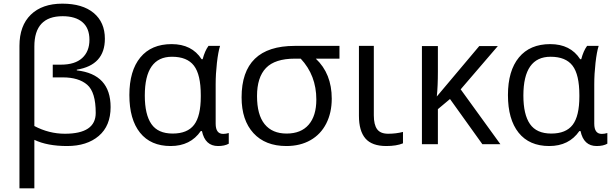

<svg xmlns="http://www.w3.org/2000/svg" viewBox="-20 -785 3339 1045"><path d="M333 -57.1Q501 -57.1 501 -170.4Q501 -283.7 454.6 -323.7Q408.2 -363.8 321.8 -363.8H267.1V-433.1H312Q387.7 -433.1 427.2 -469Q466.8 -504.9 466.8 -568.4Q466.8 -631.8 428.7 -664.3Q390.6 -696.8 320.8 -696.8Q167 -696.8 167 -532.2V-99.1Q246.6 -57.1 333 -57.1ZM167 -23.9V240.2H85.9V-535.2Q85.9 -645 147.7 -705.1Q209.5 -765.1 319.3 -765.1Q429.2 -765.1 490 -714.4Q550.8 -663.6 550.8 -574.2Q550.8 -430.7 397.9 -405.8V-401.9Q582 -381.3 582 -202.1Q582 -100.1 517.6 -45.2Q453.1 9.8 345.2 9.8Q237.3 9.8 167 -23.9Z M1077.1 -462.9H1083Q1094.7 -507.8 1114.7 -535.2H1177.7Q1167.5 -502.9 1160.6 -442.9Q1153.8 -382.8 1153.8 -326.2V-111.8Q1153.8 -56.2 1194.8 -56.2Q1209 -56.2 1225.1 -61V-2.9Q1202.6 9.8 1167 9.8Q1096.2 9.8 1079.1 -71.8H1072.8Q1016.6 9.8 908.7 9.8Q800.3 9.8 742.2 -62.7Q684.1 -135.3 684.1 -267.6Q684.1 -399.9 743.9 -472.4Q803.7 -544.9 914.1 -544.9Q1024.4 -544.9 1077.1 -462.9ZM1072.8 -259.8V-267.1Q1072.8 -378.9 1035.6 -427.5Q998.5 -476.1 916 -476.1Q768.1 -476.1 768.1 -265.1Q768.1 -161.6 804 -109.9Q839.8 -58.1 919.9 -58.1Q1000 -58.1 1036.4 -105.7Q1072.8 -153.3 1072.8 -259.8Z M1701.7 -243.2Q1701.7 -375 1616.7 -465.8H1585Q1476.6 -465.8 1427.7 -415Q1378.9 -364.3 1378.9 -262.2Q1378.9 -160.2 1420.4 -109.1Q1461.9 -58.1 1540 -58.1Q1618.2 -58.1 1659.9 -106.2Q1701.7 -154.3 1701.7 -243.2ZM1785.6 -248Q1785.6 -171.4 1755.6 -112.5Q1725.6 -53.7 1669.7 -22Q1613.8 9.8 1538.6 9.8Q1423.8 9.8 1359.4 -60.5Q1294.9 -130.9 1294.9 -254.9Q1294.9 -535.2 1584 -535.2H1827.6V-465.8H1698.7Q1785.6 -384.3 1785.6 -248Z M1933.6 -154.8V-535.2H2014.6V-157.2Q2014.6 -106.4 2032.5 -81.8Q2050.3 -57.1 2092.8 -57.1Q2135.3 -57.1 2173.3 -66.9V-4.9Q2138.2 9.8 2082.5 9.8Q2004.4 9.8 1969 -31.2Q1933.6 -72.3 1933.6 -154.8Z M2363.3 0H2276.4V-534.2H2363.3V-396Q2363.3 -314.9 2357.4 -259.8L2588.4 -534.2H2689.5L2487.3 -298.8L2703.6 0H2605.5L2429.2 -246.1L2363.3 -190.9Z M3137.7 -462.9H3143.6Q3155.3 -507.8 3175.3 -535.2H3238.3Q3228 -502.9 3221.2 -442.9Q3214.4 -382.8 3214.4 -326.2V-111.8Q3214.4 -56.2 3255.4 -56.2Q3269.5 -56.2 3285.6 -61V-2.9Q3263.2 9.8 3227.5 9.8Q3156.7 9.8 3139.6 -71.8H3133.3Q3077.1 9.8 2969.2 9.8Q2860.8 9.8 2802.7 -62.7Q2744.6 -135.3 2744.6 -267.6Q2744.6 -399.9 2804.4 -472.4Q2864.3 -544.9 2974.6 -544.9Q3085 -544.9 3137.7 -462.9ZM3133.3 -259.8V-267.1Q3133.3 -378.9 3096.2 -427.5Q3059.1 -476.1 2976.6 -476.1Q2828.6 -476.1 2828.6 -265.1Q2828.6 -161.6 2864.5 -109.9Q2900.4 -58.1 2980.5 -58.1Q3060.5 -58.1 3096.9 -105.7Q3133.3 -153.3 3133.3 -259.8Z"/></svg>

Font: OpenSans-Regular
Style: Regular
Weight: 400
Foundry: Ascender Corporation
Version: Version 1.10